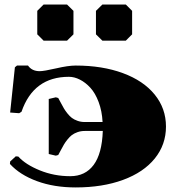

<svg xmlns="http://www.w3.org/2000/svg" viewBox="-20 -820 780 850"><path d="M404.8 -772 433.1 -799.8H537.1L564.9 -772V-668L537.1 -640.1H433.1L404.8 -668ZM145 -772 172.9 -799.8H276.9L305.2 -772V-668L276.9 -640.1H172.9L145 -668ZM24.9 -321.8 45.9 -522 55.2 -529.8H104Q121.1 -504.9 155.8 -504.9Q174.3 -504.9 228.3 -517.3Q282.2 -529.8 314.9 -529.8Q433.1 -529.8 523.9 -496.3Q614.7 -462.9 664.8 -401.4Q714.8 -339.8 714.8 -259.8Q714.8 -179.7 665.3 -118.4Q615.7 -57.1 524.9 -23.7Q434.1 9.8 314.9 9.8Q219.2 9.8 143.6 -18.1Q67.9 -45.9 23.9 -94.2L24.9 -105L49.8 -127.9L61 -127Q93.3 -91.3 156.5 -65.7Q219.7 -40 291 -40Q357.4 -40 394.5 -89.8Q431.6 -139.6 435.1 -240.2H355Q337.9 -240.2 323 -234.9Q308.1 -229.5 298.3 -222.2Q288.6 -214.8 278.3 -201.9Q268.1 -189 262.9 -179.9Q257.8 -170.9 249.5 -155.5Q241.2 -140.1 237.8 -133.8L227.1 -130.9L195.8 -138.2V-381.8L227.1 -389.2L237.8 -386.2Q241.2 -379.9 249.5 -364.5Q257.8 -349.1 262.9 -340.1Q268.1 -331.1 278.3 -318.1Q288.6 -305.2 298.3 -297.9Q308.1 -290.5 323 -285.2Q337.9 -279.8 355 -279.8H434.1Q431.6 -328.6 416.7 -368.2Q401.9 -407.7 380.1 -431.4Q358.4 -455.1 333.7 -467.5Q309.1 -480 285.2 -480Q128.4 -480 75.2 -325.2L64.9 -318.8Z"/></svg>

Font: Yokawerad
Style: Regular
Weight: 500
Designer: gluk
Foundry: gluk
Version: Version 0.79